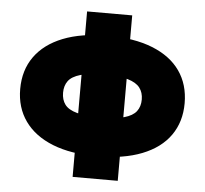

<svg xmlns="http://www.w3.org/2000/svg" viewBox="-49 -612 814 763"><g transform="rotate(5 358.0 -230.0)"><path d="M268 -560V100H448V-560ZM30 -230Q30 -156 68.5 -102Q107 -48 180 -19Q253 10 358 10Q463 10 536.5 -19Q610 -48 648 -102Q686 -156 686 -230Q686 -305 648 -359Q610 -413 536.5 -442Q463 -471 358 -471Q253 -471 180 -442Q107 -413 68.5 -359Q30 -305 30 -230ZM201 -230Q201 -258 215 -277Q229 -296 263.5 -306Q298 -316 358 -316Q418 -316 452 -306Q486 -296 500.5 -277Q515 -258 515 -230Q515 -202 500.5 -183Q486 -164 452 -154.5Q418 -145 358 -145Q298 -145 263.5 -154.5Q229 -164 215 -183Q201 -202 201 -230Z"/></g></svg>

Font: Jost Black
Style: Regular
Weight: 900
Version: Version 3.710